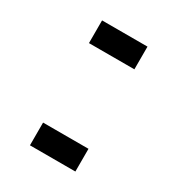

<svg xmlns="http://www.w3.org/2000/svg" viewBox="-135 -626 662 715"><g transform="rotate(30 195.5 -268.5)"><path d="M97.7 0V-97.7H293V0ZM97.7 -439.5V-537.1H293V-439.5Z"/></g></svg>

Font: Trigram
Style: Regular
Weight: 400
Designer: GGBotNet
Foundry: GGBotNet
Version: 1.05